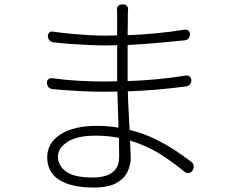

<svg xmlns="http://www.w3.org/2000/svg" viewBox="-20 -805 1040 862"><path d="M514 -186Q489 -191 463 -193.5Q437 -196 409 -196Q326 -196 283 -168Q240 -140 240 -101Q240 -63 275.5 -35.5Q311 -8 398 -8Q429 -8 455.5 -16Q482 -24 498.5 -44.5Q515 -65 515 -103ZM191 -433Q190 -443 197 -449Q204 -455 214 -454Q269 -446 330.5 -442.5Q392 -439 448 -439L506 -440V-474V-602L456 -601Q420 -601 377.5 -603Q335 -605 293.5 -608Q252 -611 220 -615Q209 -616 202 -624Q195 -632 195 -643Q195 -653 201.5 -659Q208 -665 219 -663Q251 -658 293 -654Q335 -650 377.5 -647.5Q420 -645 455 -645L506 -646V-730Q506 -740 506 -747Q506 -754 505 -761Q505 -785 529 -785H534Q544 -785 550 -778Q556 -771 555 -761Q554 -754 554 -747.5Q554 -741 554 -720L553 -647Q686 -652 810 -672Q820 -673 826.5 -667Q833 -661 833 -650Q833 -640 826.5 -632.5Q820 -625 810 -624Q747 -618 683 -612Q619 -606 553 -603V-474V-441Q617 -443 682 -449Q747 -455 815 -466Q825 -467 832 -461Q839 -455 839 -443Q839 -433 832 -425.5Q825 -418 815 -417Q747 -408 683 -402.5Q619 -397 554 -395Q555 -350 557.5 -305.5Q560 -261 562 -222Q625 -206 676 -181Q727 -156 767.5 -129Q808 -102 838 -79Q848 -72 849.5 -61Q851 -50 844 -39Q837 -29 827 -28Q817 -27 808 -34Q763 -72 702.5 -111Q642 -150 564 -174L567 -96Q567 -66 553 -35Q539 -4 503 16.5Q467 37 402 37Q301 37 246.5 3Q192 -31 192 -99Q192 -163 251.5 -201.5Q311 -240 415 -240Q441 -240 465 -238Q489 -236 512 -232L507 -394L448 -393Q392 -393 330.5 -396.5Q269 -400 215 -405Q204 -406 197.5 -414Q191 -422 191 -433Z"/></svg>

Font: Chiron GoRound TC L
Style: Regular
Weight: 300
Designer: Ryoko NISHIZUKA 西塚涼子 (kana, bopomofo & ideographs); Paul D. Hunt (Latin, Greek & Cyrillic); Sandoll Communications 산돌커뮤니
Foundry: Adobe
Version: Version 1.000;hotconv 1.1.1;makeotfexe 2.6.0